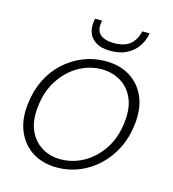

<svg xmlns="http://www.w3.org/2000/svg" viewBox="-104 -766 778 865"><g transform="rotate(15 284.5 -334.0)"><path d="M239 12Q174 12 126 -18Q78 -48 54.5 -103Q31 -158 40 -231Q47 -294 72 -345Q97 -396 136.5 -432Q176 -468 225 -488Q274 -508 329 -508Q395 -508 443 -478.5Q491 -449 514.5 -395Q538 -341 529 -266Q522 -204 496.5 -153Q471 -102 431.5 -65Q392 -28 343 -8Q294 12 239 12ZM245 -28Q302 -28 352.5 -56Q403 -84 438.5 -137Q474 -190 482 -264Q490 -331 469.5 -376.5Q449 -422 409.5 -445Q370 -468 322 -468Q266 -468 215.5 -439.5Q165 -411 130 -358Q95 -305 87 -232Q79 -165 99.5 -119.5Q120 -74 159 -51Q198 -28 245 -28ZM337 -558Q294 -558 268.5 -574Q243 -590 234.5 -615.5Q226 -641 231 -668L233 -680H266Q256 -638 276.5 -617Q297 -596 344 -596Q393 -596 419 -618.5Q445 -641 453 -680H487L485 -668Q479 -641 461 -615.5Q443 -590 412 -574Q381 -558 337 -558Z"/></g></svg>

Font: DM Sans 28pt ExtraLight
Style: Italic
Weight: 250
Italic angle: -10°
Version: Version 4.004;gftools[0.9.30]